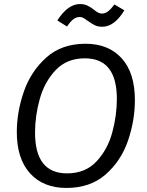

<svg xmlns="http://www.w3.org/2000/svg" viewBox="-20 -916 727 948"><path d="M646 -422Q646 -321 612 -221.5Q578 -122 502 -55Q426 12 308 12Q194 12 128.5 -60Q63 -132 63 -264Q63 -363 97.5 -463Q132 -563 208 -631.5Q284 -700 402 -700Q516 -700 581 -628Q646 -556 646 -422ZM153 -261Q153 -60 311 -60Q401 -60 456 -118.5Q511 -177 534 -261Q557 -345 557 -428Q557 -628 399 -628Q310 -628 255 -570Q200 -512 176.5 -428Q153 -344 153 -261ZM413 -813Q398 -824 390.5 -828Q383 -832 374 -832Q356 -832 341.5 -820.5Q327 -809 311 -785L263 -815Q315 -896 375 -896Q396 -896 411.5 -888.5Q427 -881 444 -868Q456 -858 465 -853.5Q474 -849 483 -849Q499 -849 513.5 -860Q528 -871 545 -894L594 -865Q545 -784 485 -784Q463 -784 448 -791.5Q433 -799 413 -813Z"/></svg>

Font: FiraGO Book
Style: Italic
Weight: 350
Italic angle: -8°
Designer: bBox Type GmbH
Foundry: bBox Type GmbH
Version: Version 1.001